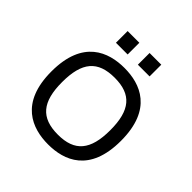

<svg xmlns="http://www.w3.org/2000/svg" viewBox="-176 -775 916 916"><g transform="rotate(45 282.0 -317.5)"><path d="M49 -250C49 -37 177 8 284 8C391 8 518 -37 518 -250C518 -463 391 -508 284 -508C177 -508 49 -463 49 -250ZM121 -250C121 -384 170 -442 284 -442C397 -442 446 -384 446 -250C446 -116 397 -58 284 -58C170 -58 121 -116 121 -250ZM170 -564H249V-643H170V-564ZM318 -564H397V-643H318V-564Z"/></g></svg>

Font: Maven Pro
Style: Regular
Weight: 400
Designer: Joe Prince
Foundry: Joe Prince
Version: Version 1.003